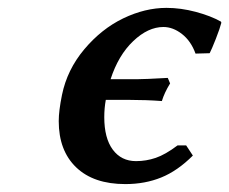

<svg xmlns="http://www.w3.org/2000/svg" viewBox="-20 -460 585 490"><path d="M404.8 -439.9Q441.4 -439.9 479.7 -429.7Q518.1 -419.4 543.9 -404.8L544.9 -401.9Q541.5 -388.2 530.8 -360.8Q520 -333.5 515.1 -324.2L479 -323.2Q467.3 -355.5 444.3 -373.3Q421.4 -391.1 397 -391.1Q357.9 -391.1 320.1 -355.2Q282.2 -319.3 262.2 -257.8H328.1Q348.6 -257.8 408.2 -261.2L414.1 -247.1Q399.4 -223.1 393.1 -202.1Q353.5 -205.1 310.1 -205.1H250Q246.1 -183.6 246.1 -161.1Q246.1 -107.4 267.8 -78.1Q289.6 -48.8 327.1 -48.8Q353 -48.8 377.4 -57.1Q401.9 -65.4 433.1 -88.9H455.1L472.2 -63Q433.1 -23.9 391.6 -7.1Q350.1 9.8 299.8 9.8Q218.8 9.8 174.3 -33Q129.9 -75.7 129.9 -150.9Q129.9 -177.2 138.2 -217.8Q151.4 -282.2 195.1 -334.2Q238.8 -386.2 294.4 -413.1Q350.1 -439.9 404.8 -439.9Z"/></svg>

Font: Linear Smooth
Style: Bold Italic
Weight: 700
Designer: Philipp H. Poll, Flanker
Foundry: Philipp H. Poll, reworked by Flanker
Version: Version 1.061 | FøM Fix